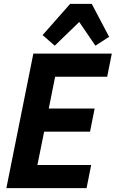

<svg xmlns="http://www.w3.org/2000/svg" viewBox="-20 -976 600 996"><path d="M429 0H13L153 -698H560L536 -578H266L233 -413H471L447 -293H209L174 -120H453ZM344 -956H456L546 -785L475 -739L391 -862L264 -739L201 -794Z"/></svg>

Font: IBM Plex Sans Condensed
Style: Bold Italic
Weight: 700
Width: 3
Italic angle: -11.31°
Designer: Mike Abbink, Paul van der Laan, Pieter van Rosmalen
Foundry: Bold Monday
Version: Version 3.201